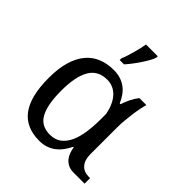

<svg xmlns="http://www.w3.org/2000/svg" viewBox="-213 -897 1037 1037"><g transform="rotate(45 305.5 -378.0)"><path d="M512.2 0Q487.3 0 470.2 -8.8Q453.1 -17.6 441.9 -31.5Q430.7 -45.4 424.6 -62.7Q418.5 -80.1 416 -97.2H412.1Q400.9 -74.2 386.5 -54.7Q372.1 -35.2 353.5 -20.8Q335 -6.3 311.5 1.7Q288.1 9.8 258.8 9.8Q209.5 9.8 171.4 -6.6Q133.3 -22.9 107.4 -56.9Q81.5 -90.8 68.4 -143.1Q55.2 -195.3 55.2 -267.1Q55.2 -339.4 70.8 -392.1Q86.4 -444.8 115 -479Q143.6 -513.2 184.1 -529.5Q224.6 -545.9 273.9 -545.9Q303.2 -545.9 326.7 -538.3Q350.1 -530.8 368.4 -516.8Q386.7 -502.9 400.4 -483.6Q414.1 -464.4 423.8 -440.9H430.2Q438.5 -467.3 451.2 -492.4Q463.9 -517.6 479 -536.1H532.2Q527.8 -521.5 522.9 -497.8Q518.1 -474.1 514.4 -446.8Q510.7 -419.4 508.3 -391.1Q505.9 -362.8 505.9 -338.9V-134.8Q505.9 -90.3 527.1 -66.2Q548.3 -42 587.9 -42H596.2V0ZM275.9 -54.2Q314.9 -54.2 341.1 -73.7Q367.2 -93.3 383.1 -127.7Q398.9 -162.1 405.5 -208.5Q412.1 -254.9 412.1 -309.1V-348.1Q405.3 -384.3 392.8 -409.9Q380.4 -435.5 363.8 -451.9Q347.2 -468.3 327.4 -476.1Q307.6 -483.9 286.1 -483.9Q216.3 -483.9 184.1 -429Q151.9 -374 151.9 -266.1Q151.9 -159.7 180.7 -106.9Q209.5 -54.2 275.9 -54.2ZM258.3 -619.1Q264.2 -632.3 270.3 -651.1Q276.4 -669.9 282 -689.9Q287.6 -710 292.2 -730Q296.9 -750 299.3 -766.1H389.2V-755.9Q386.2 -744.1 375.5 -724.6Q364.7 -705.1 350.3 -683.3Q335.9 -661.6 320.1 -640.9Q304.2 -620.1 291 -606H258.3Z"/></g></svg>

Font: Droid-TTFautohint Serif
Style: Regular
Weight: 400
Foundry: Ascender Corporation
Version: Version 1.00; ttfautohint (v1.00rc1.4-1a1c-dirty) -l 8 -r 50